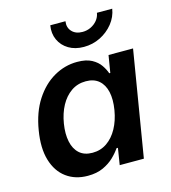

<svg xmlns="http://www.w3.org/2000/svg" viewBox="-114 -852 848 953"><g transform="rotate(-15 310.5 -375.0)"><path d="M220.2 10.3Q155.8 10.3 110.4 -23.2Q64.9 -56.6 46.1 -119.4Q27.3 -182.1 42 -270.5Q56.6 -360.4 96.9 -422.6Q137.2 -484.9 193.6 -517.3Q250 -549.8 313.5 -549.8Q359.9 -549.8 388.2 -534.4Q416.5 -519 431.6 -496.8Q446.8 -474.6 453.6 -454.1H459L473.6 -542.5H599.6L509.8 0H385.7L399.4 -85.4H392.1Q377.9 -64 355 -42Q332 -20 299.1 -4.9Q266.1 10.3 220.2 10.3ZM272 -94.2Q314 -94.2 346.4 -116.7Q378.9 -139.2 400.6 -178.7Q422.4 -218.3 431.2 -271Q439.9 -324.2 431.2 -363.3Q422.4 -402.3 397 -424.1Q371.6 -445.8 330.1 -445.8Q287.6 -445.8 254.9 -423.1Q222.2 -400.4 200.9 -361.1Q179.7 -321.8 171.4 -271Q163.1 -219.7 171.4 -179.7Q179.7 -139.6 204.8 -116.9Q230 -94.2 272 -94.2ZM366.7 -612.8Q321.8 -612.8 289.1 -632.3Q256.3 -651.9 241 -685.3Q225.6 -718.8 232.4 -759.8H310.5Q305.7 -728 325 -707.3Q344.2 -686.5 379.4 -686.5Q402.3 -686.5 422.1 -696Q441.9 -705.6 455.3 -721.9Q468.8 -738.3 472.2 -759.8H550.8Q544.4 -718.8 517.6 -685.3Q490.7 -651.9 451.4 -632.3Q412.1 -612.8 366.7 -612.8Z"/></g></svg>

Font: Inter 16pt SemiBold
Style: Italic
Weight: 600
Italic angle: -9.3988°
Version: Version 4.001;git-66647c0bb